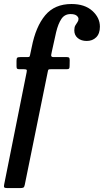

<svg xmlns="http://www.w3.org/2000/svg" viewBox="-41 -812 531 982"><path d="M-19.5 130.5 95 -441.5Q97.5 -453 94.8 -455.5Q92 -458 80 -458H58.5Q50 -458 46.8 -460.5Q43.5 -463 43.5 -473V-501Q43.5 -513.5 47.2 -516.8Q51 -520 63 -520H97.5Q107.5 -520 109.5 -522Q111.5 -524 113 -532L121.5 -572Q142 -676 190.2 -733.8Q238.5 -791.5 324.5 -791.5Q392.5 -791.5 431.2 -756.5Q470 -721.5 470 -675.5Q470 -640 451 -621.2Q432 -602.5 402.5 -602.5Q374.5 -602.5 356.8 -617.2Q339 -632 339 -656.5Q339 -673 344.5 -682.2Q350 -691.5 355.2 -698.8Q360.5 -706 360.5 -715.5Q360.5 -724 351 -732Q341.5 -740 320 -740Q289.5 -740 273 -715.2Q256.5 -690.5 246.2 -647.8Q236 -605 224.5 -550L221 -532.5Q218.5 -520 232 -520H300.5Q309.5 -520 312.5 -517Q315.5 -514 315.5 -503.5L315 -474.5Q315 -464 312.2 -461Q309.5 -458 300 -458H219Q209.5 -458 207.2 -456.2Q205 -454.5 203.5 -446L85.5 134Q83.5 144.5 78.8 147.2Q74 150 61 150H-3Q-17 150 -19.5 145.8Q-22 141.5 -19.5 130.5Z"/></svg>

Font: Besley* Narrow Medium
Style: Italic
Weight: 500
Width: 4
Italic angle: -13°
Designer: Owen Earl
Foundry: indestructible type*
Version: Version 3.000; ttfautohint (v1.8.3)